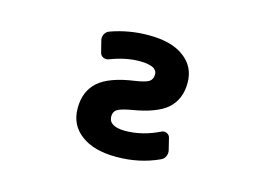

<svg xmlns="http://www.w3.org/2000/svg" viewBox="-79 -704 1158 841"><g transform="rotate(15 500.0 -284.0)"><path d="M501 -7.8Q398.4 -7.8 340.8 -51.8Q283.2 -94.7 283.2 -170.9Q283.2 -248 333 -292Q382.8 -335 494.1 -350.6Q541 -357.4 557.6 -368.2Q572.3 -378.9 572.3 -399.4Q572.3 -404.3 571.8 -407.7Q571.3 -411.1 567.4 -417.5Q563.5 -423.8 555.7 -428.2Q547.9 -432.6 532.2 -436Q516.6 -439.5 494.1 -439.5Q429.7 -439.5 359.4 -412.1Q346.7 -407.2 334.5 -413.1Q322.3 -418.9 319.3 -432.6L306.6 -483.4Q302.7 -498 309.6 -511.7Q316.4 -525.4 331.1 -530.3Q413.1 -559.6 502 -559.6Q607.4 -559.6 663.1 -516.6Q719.7 -474.6 719.7 -401.4Q719.7 -327.1 670.9 -283.2Q622.1 -241.2 510.7 -223.6Q462.9 -214.8 448.2 -204.1Q434.6 -193.4 434.6 -173.8Q434.6 -128.9 507.8 -127.9Q586.9 -127.9 664.1 -166Q675.8 -171.9 688 -166.5Q700.2 -161.1 703.1 -148.4L715.8 -96.7Q719.7 -82 713.4 -67.9Q707 -53.7 692.4 -47.9Q605.5 -7.8 501 -7.8Z"/></g></svg>

Font: Rounded-L Mgen+ 1mn bold
Style: Bold
Weight: 700
Designer: [Source Han Sans]
Ryoko NISHIZUKA  (kana & ideographs); Paul D. Hunt (Latin, Greek & Cyrillic); Wenlong ZHANG  (bopomofo
Version: Version 1.059.20150602